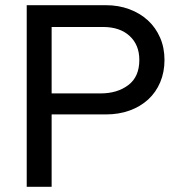

<svg xmlns="http://www.w3.org/2000/svg" viewBox="-20 -720 702 740"><path d="M83 0V-700H376H388Q437 -700 478.5 -684.5Q520 -669 550 -641.5Q580 -614 597 -575Q614 -536 614 -489Q614 -442 597.5 -403Q581 -364 551 -336.5Q521 -309 479.5 -294Q438 -279 388 -279H179V0ZM377 -616H179V-360H368Q432 -360 474.5 -392Q517 -424 517 -489Q517 -547 479.5 -581.5Q442 -616 377 -616Z"/></svg>

Font: Rosa Sans
Style: Regular
Weight: 400
Designer: Pentagram / MCKL
Foundry: Pentagram / MCKL
Version: Version 1.005;September 16, 2019;FontCreator 11.5.0.2425 64-